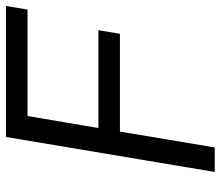

<svg xmlns="http://www.w3.org/2000/svg" viewBox="-68 -670 738 642"><g transform="rotate(-90 301.0 -349.0)"><path d="M47 0 164 -698H602L590 -626H234L194 -389H521L509 -317H182L129 0Z"/></g></svg>

Font: iA Writer Mono V
Style: Regular
Weight: 400
Italic angle: -9.5°
Designer: Mike Abbink, Paul van der Laan, Pieter van Rosmalen
Foundry: Bold Monday
Version: Version 2.000